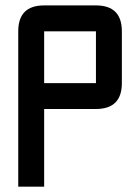

<svg xmlns="http://www.w3.org/2000/svg" viewBox="-20 -704 528 724"><path d="M146.5 -683.6H341.8Q439.5 -683.6 439.5 -585.9V-390.6Q439.5 -293 341.8 -293H146.5V0H48.8V-585.9Q48.8 -683.6 146.5 -683.6ZM341.8 -585.9H146.5V-390.6H341.8Z"/></svg>

Font: BabelStone Runic Beagnoth
Style: Regular
Weight: 400
Designer: Andrew West
Foundry: BabelStone
Version: Version 7.004;November 9, 2023